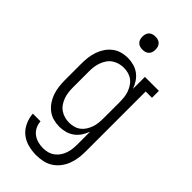

<svg xmlns="http://www.w3.org/2000/svg" viewBox="-289 -799 1078 1078"><g transform="rotate(45 250.0 -259.5)"><path d="M247 213Q214 213 181.5 204.5Q149 196 124 175.5Q99 155 85 124Q71 93 69 61H130Q131 82 140.5 101.5Q150 121 167 134Q184 147 205 152.5Q226 158 247 158Q265 158 283 153Q301 148 316 137Q331 126 341.5 110.5Q352 95 358 77.5Q364 60 366 41.5Q368 23 368 5V-95Q360 -73 347 -53Q334 -33 315 -19Q296 -5 273 1.5Q250 8 226 8Q201 8 177 1.5Q153 -5 133 -20.5Q113 -36 99 -57Q85 -78 77 -101.5Q69 -125 66 -150Q63 -175 63 -200V-330Q63 -355 66 -380Q69 -405 77 -428.5Q85 -452 99 -473Q113 -494 133 -509.5Q153 -525 177 -531.5Q201 -538 226 -538Q250 -538 273 -531.5Q296 -525 315 -511Q334 -497 347 -477Q360 -457 368 -435V-530H479V-475H429V5Q429 31 425 57Q421 83 411.5 107.5Q402 132 385.5 153Q369 174 347 188Q325 202 299 207.5Q273 213 247 213ZM249 -47Q267 -47 285 -52Q303 -57 317.5 -68Q332 -79 342 -95Q352 -111 358 -128Q364 -145 366 -163.5Q368 -182 368 -200V-330Q368 -348 366 -366.5Q364 -385 358 -402Q352 -419 342 -435Q332 -451 317.5 -462Q303 -473 285 -478Q267 -483 249 -483Q230 -483 212 -478Q194 -473 178.5 -462.5Q163 -452 152.5 -436.5Q142 -421 135.5 -403.5Q129 -386 126.5 -367.5Q124 -349 124 -330V-200Q124 -181 126.5 -162.5Q129 -144 135.5 -126.5Q142 -109 152.5 -93.5Q163 -78 178.5 -67.5Q194 -57 212 -52Q230 -47 249 -47ZM250 -628Q239 -628 229 -631Q219 -634 211.5 -641.5Q204 -649 201 -659Q198 -669 198 -680Q198 -691 201 -701Q204 -711 211.5 -718.5Q219 -726 229 -729Q239 -732 250 -732Q261 -732 271 -729Q281 -726 288.5 -718.5Q296 -711 299 -701Q302 -691 302 -680Q302 -669 299 -659Q296 -649 288.5 -641.5Q281 -634 271 -631Q261 -628 250 -628Z"/></g></svg>

Font: Iosevka Slab Light
Style: Regular
Weight: 300
Monospace: yes
Designer: Belleve Invis
Foundry: Belleve Invis
Version: Version 11.1.0; ttfautohint (v1.8.3)